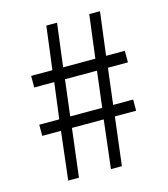

<svg xmlns="http://www.w3.org/2000/svg" viewBox="-107 -797 769 881"><g transform="rotate(-15 277.0 -356.5)"><path d="M135 -229H46V-282H141L163 -453H68V-508H169L195 -713H246L220 -508H373L399 -713H450L424 -508H513V-453H418L397 -282H492V-229H391L363 0H311L338 -229H187L159 0H108ZM345 -282 366 -453H214L193 -282Z"/></g></svg>

Font: Nebula Sans Book
Style: Regular
Weight: 400
Designer: Paul D. Hunt for Adobe (as Source Sans)
Foundry: Nebula Entertainment & Broadcasting LLC
Version: Version 1.010